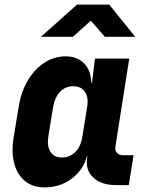

<svg xmlns="http://www.w3.org/2000/svg" viewBox="-20 -805 640 835"><path d="M174 10Q123 10 89 -17.5Q55 -45 42 -93.5Q29 -142 39 -205L62 -345Q73 -409 102 -457Q131 -505 173.5 -532.5Q216 -560 265 -560Q316 -560 346 -529Q376 -498 377 -445H380L393 -550H542L482 -168Q479 -151 488.5 -140.5Q498 -130 515 -130H561L540 0H485Q421 0 386 -32.5Q351 -65 359 -117L360 -125H358Q341 -64 290.5 -27Q240 10 174 10ZM249 -120Q284 -120 308 -144.5Q332 -169 338 -210L359 -340Q366 -381 349.5 -405.5Q333 -430 298 -430Q264 -430 241 -405.5Q218 -381 211 -340L190 -210Q184 -169 199.5 -144.5Q215 -120 249 -120ZM158 -645 315 -785H455L568 -645H436L375 -715L297 -645Z"/></svg>

Font: JetBrains Mono ExtraBold
Style: Italic
Weight: 800
Italic angle: -9°
Monospace: yes
Designer: Philipp Nurullin, Konstantin Bulenkov
Foundry: JetBrains
Version: Version 2.305; ttfautohint (v1.8.4.7-5d5b)